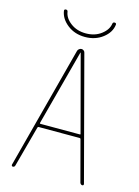

<svg xmlns="http://www.w3.org/2000/svg" viewBox="-135 -994 770 1067"><g transform="rotate(15 250.0 -460.0)"><path d="M98.6 -910.2Q97.7 -919.9 108.4 -919.9Q117.2 -919.9 119.1 -911.1Q124 -875 160.2 -847.7Q196.3 -820.3 248 -820.3Q299.8 -820.3 335.9 -847.7Q372.1 -875 377 -911.1Q378.9 -919.9 387.7 -919.9Q398.4 -919.9 397.5 -910.2Q392.6 -865.2 350.1 -832.5Q307.6 -799.8 248.5 -799.8Q189.5 -799.8 147.5 -832.5Q105.5 -865.2 98.6 -910.2ZM131.8 -275.4Q129.9 -270.5 134.8 -269.5H361.3Q367.2 -269.5 364.3 -275.4L249 -709Q249 -710 248 -710Q247.1 -710 247.1 -709ZM47.9 0Q44.9 0 42.5 -2.9Q40 -5.9 41 -9.8L226.6 -713.9Q228.5 -720.7 234.9 -725.6Q241.2 -730.5 248.5 -730.5Q255.9 -730.5 261.7 -725.6Q267.6 -720.7 268.6 -713.9L455.1 -9.8Q456.1 -5.9 454.1 -2.9Q452.1 0 448.2 0Q439.5 0 434.6 -9.8L372.1 -245.1Q371.1 -250 366.2 -250H129.9Q126 -250 124 -245.1L60.5 -9.8Q57.6 0 47.9 0Z"/></g></svg>

Font: Rounded-X Mgen+ 2m thin
Style: Regular
Weight: 100
Designer: [Source Han Sans]
Ryoko NISHIZUKA  (kana & ideographs); Paul D. Hunt (Latin, Greek & Cyrillic); Wenlong ZHANG  (bopomofo
Version: Version 1.059.20150602